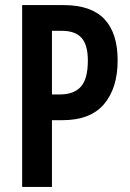

<svg xmlns="http://www.w3.org/2000/svg" viewBox="-20 -734 512 754"><path d="M230 -714Q338 -714 390 -659Q442 -604 442 -497Q442 -388 388.5 -325Q335 -262 225 -262H184V0H67V-714ZM223 -613H184V-363H214Q270 -363 297.5 -393.5Q325 -424 325 -496Q325 -558 300 -585.5Q275 -613 223 -613Z"/></svg>

Font: Noto Sans Ethiopic ExtraCondensed SemiBold
Style: Regular
Weight: 600
Width: 2
Designer: Monotype Design Team
Foundry: Monotype Imaging Inc.
Version: Version 2.102; ttfautohint (v1.8.4.7-5d5b)